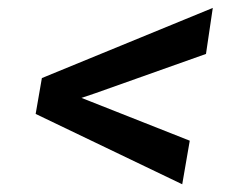

<svg xmlns="http://www.w3.org/2000/svg" viewBox="-20 -561 627 497"><path d="M228.5 -320.3 190.9 -307.6 214.4 -298.3 471.2 -196.8 451.7 -84 72.3 -266.1 88.4 -358.9 530.8 -540.5 513.2 -421.4Z"/></svg>

Font: TypoPRO Roboto Mono
Style: Italic
Weight: 500
Designer: Google
Version: Version 2.000986; 2015; ttfautohint (v1.3)